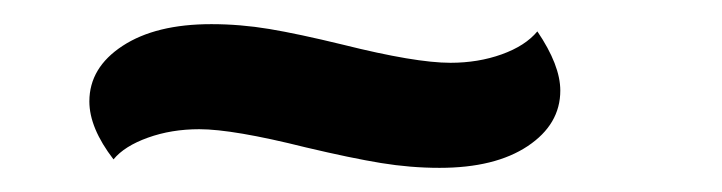

<svg xmlns="http://www.w3.org/2000/svg" viewBox="-20 -310 598 159"><path d="M444 -235Q444 -207 417 -189Q390 -171 344 -171Q320 -171 295.5 -175Q271 -179 233 -188Q173 -203 145 -203Q122 -203 102.5 -196Q83 -189 74 -178Q54 -204 54 -226Q54 -254 81.5 -272Q109 -290 155 -290Q179 -290 203 -286Q227 -282 264 -273Q324 -258 353 -258Q376 -258 395.5 -265Q415 -272 425 -284Q444 -256 444 -235Z"/></svg>

Font: Sansita Medium Italic
Style: Regular
Weight: 500
Italic angle: -11°
Designer: Pablo Cosgaya
Foundry: Omnibus-Type
Version: Version 1.006